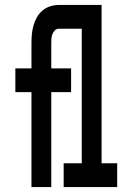

<svg xmlns="http://www.w3.org/2000/svg" viewBox="-20 -755 540 775"><path d="M107 0V-383H42V-479H107V-580Q107 -598 108.5 -616Q110 -634 115 -651.5Q120 -669 128.5 -684.5Q137 -700 151 -712Q165 -724 182.5 -729.5Q200 -735 218 -735H390V-96H453V0H237V-96H310V-639H218Q208 -639 201.5 -632.5Q195 -626 191.5 -617Q188 -608 187.5 -599Q187 -590 187 -580V-479H267V-383H187V0Z"/></svg>

Font: Iosevka SS18
Style: Bold
Weight: 700
Monospace: yes
Designer: Belleve Invis
Foundry: Belleve Invis
Version: Version 25.1.1; ttfautohint (v1.8.4)